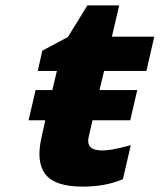

<svg xmlns="http://www.w3.org/2000/svg" viewBox="-20 -682 592 712"><path d="M323 -236 309 -175Q297 -124 359 -124Q393 -124 455 -141L465 -144L436 -18L432 -16Q370 10 286 10Q184 10 148.5 -35.5Q113 -81 134 -173L148 -236H86L112 -348H174L191 -419H120L137 -494L232 -545L304 -662H422L395 -546H552L523 -419H366L349 -348H489L463 -236Z"/></svg>

Font: Passageway
Style: BdIt
Weight: 700
Foundry: Ascender Corporation
Version: Version 1.11